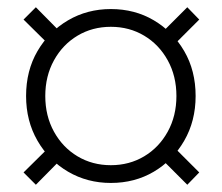

<svg xmlns="http://www.w3.org/2000/svg" viewBox="-20 -565 612 530"><path d="M45 -511 127 -430 160 -463 79 -545ZM79 -55 160 -137 127 -170 45 -89ZM449 -430 530 -511 497 -545 415 -463ZM415 -137 497 -55 530 -89 449 -170ZM52 -300Q52 -231 83.5 -176.5Q115 -122 168 -91Q221 -60 286 -60Q352 -60 404.5 -91Q457 -122 488.5 -176.5Q520 -231 520 -300Q520 -370 488.5 -424Q457 -478 404.5 -509Q352 -540 286 -540Q221 -540 168 -509Q115 -478 83.5 -424Q52 -370 52 -300ZM105 -300Q105 -355 129 -398.5Q153 -442 194 -466.5Q235 -491 286 -491Q337 -491 378 -466.5Q419 -442 443 -398.5Q467 -355 467 -300Q467 -245 443 -201.5Q419 -158 378 -133.5Q337 -109 286 -109Q235 -109 194 -133.5Q153 -158 129 -201.5Q105 -245 105 -300Z"/></svg>

Font: Jost Light
Style: Regular
Weight: 300
Version: Version 3.710